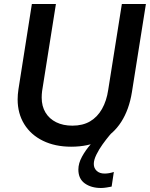

<svg xmlns="http://www.w3.org/2000/svg" viewBox="-20 -720 748 958"><path d="M335 12Q255 12 194.5 -17.5Q134 -47 101 -100.5Q68 -154 68 -224Q68 -236 69 -248.5Q70 -261 72 -274L139 -700H259L190 -265Q189 -257 188.5 -249Q188 -241 188 -233Q188 -190 207 -158.5Q226 -127 260.5 -110Q295 -93 341 -93Q393 -93 429.5 -114.5Q466 -136 489 -176.5Q512 -217 520 -272L588 -700H708L638 -259Q624 -173 585 -112Q546 -51 483.5 -19.5Q421 12 335 12ZM484 218Q435 218 403 195Q371 172 371 126Q371 95 389 62Q407 29 433 -0.5Q459 -30 482.5 -52.5Q506 -75 516 -86L546 -67Q541 -62 525.5 -43.5Q510 -25 492 0Q474 25 461 51.5Q448 78 448 98Q448 119 462.5 132.5Q477 146 502 146Q524 146 548 138L537 211Q527 213 512 215.5Q497 218 484 218Z"/></svg>

Font: MuseoModerno Thin Medium
Style: Italic
Weight: 500
Italic angle: -9°
Version: Version 1.003